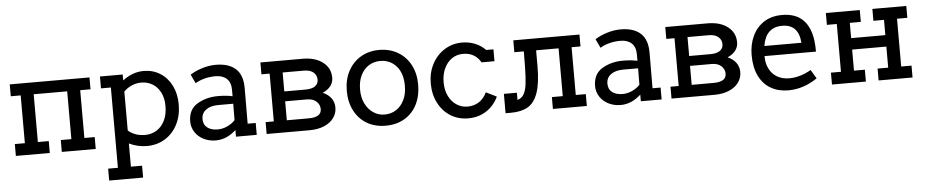

<svg xmlns="http://www.w3.org/2000/svg" viewBox="-42 -823 6517 1353"><g transform="rotate(-5 3216.5 -146.0)"><path d="M610 -422H537V-84H610V0H370V-84H445V-422H208V-84H285V0H45V-84H116V-422H46V-506H610Z M1220 -262Q1220 -182 1188 -120Q1156 -58 1099.5 -23.5Q1043 11 972 11Q907 11 846 -18V146H925V230H685V146H754V-422H684V-506H845V-464Q915 -518 994 -518Q1059 -518 1110.5 -485.5Q1162 -453 1191 -395Q1220 -337 1220 -262ZM1126 -259Q1126 -314 1105.5 -354.5Q1085 -395 1049.5 -416.5Q1014 -438 970 -438Q935 -438 902.5 -424Q870 -410 846 -385V-110Q865 -92 895.5 -80Q926 -68 967 -68Q1010 -68 1046.5 -90Q1083 -112 1104.5 -155.5Q1126 -199 1126 -259Z M1749 -84V0H1602V-47Q1536 14 1459 14Q1411 14 1372 -6Q1333 -26 1311.5 -60Q1290 -94 1290 -134Q1290 -220 1354 -258Q1418 -296 1500 -296Q1560 -296 1603 -286V-332Q1603 -384 1574 -410.5Q1545 -437 1495 -437Q1452 -437 1414 -426.5Q1376 -416 1352 -400L1322 -463Q1359 -487 1408 -502Q1457 -517 1504 -517Q1595 -517 1644 -473Q1693 -429 1693 -337L1692 -84ZM1602 -117 1603 -233H1497Q1443 -233 1410.5 -209.5Q1378 -186 1378 -144Q1378 -104 1405.5 -83Q1433 -62 1479 -62Q1514 -62 1548 -78Q1582 -94 1602 -117Z M2318 -144Q2318 -103 2294 -70Q2270 -37 2225.5 -18.5Q2181 0 2122 0H1819V-84H1877V-422H1819V-506H2118Q2207 -506 2260.5 -464.5Q2314 -423 2314 -355Q2314 -322 2294.5 -296.5Q2275 -271 2238 -255Q2277 -238 2297.5 -209.5Q2318 -181 2318 -144ZM1969 -422V-288H2119Q2164 -288 2187 -304.5Q2210 -321 2210 -350Q2210 -382 2186.5 -402Q2163 -422 2119 -422ZM2214 -142Q2214 -173 2190 -195.5Q2166 -218 2123 -218H1969V-84H2123Q2169 -84 2191.5 -98.5Q2214 -113 2214 -142Z M2408 -253Q2408 -332 2440 -392.5Q2472 -453 2529 -487Q2586 -521 2660 -521Q2734 -521 2791.5 -487.5Q2849 -454 2881 -393.5Q2913 -333 2913 -254Q2913 -174 2882 -113Q2851 -52 2793.5 -18.5Q2736 15 2660 15Q2585 15 2528 -18.5Q2471 -52 2439.5 -113Q2408 -174 2408 -253ZM2819 -253Q2819 -343 2774.5 -393Q2730 -443 2660 -443Q2616 -443 2580 -420.5Q2544 -398 2523 -355.5Q2502 -313 2502 -253Q2502 -197 2523.5 -154Q2545 -111 2581 -87.5Q2617 -64 2660 -64Q2705 -64 2741 -87Q2777 -110 2798 -153Q2819 -196 2819 -253Z M3371 -372Q3330 -442 3246 -442Q3203 -442 3168.5 -419Q3134 -396 3113.5 -353Q3093 -310 3093 -254Q3093 -199 3113.5 -157Q3134 -115 3169 -92Q3204 -69 3246 -69Q3293 -69 3328 -92Q3363 -115 3383 -158L3458 -121Q3428 -58 3372.5 -22Q3317 14 3245 14Q3175 14 3120 -20Q3065 -54 3033.5 -115.5Q3002 -177 3002 -254Q3002 -330 3034.5 -391.5Q3067 -453 3123 -487.5Q3179 -522 3246 -522Q3294 -522 3337 -505Q3380 -488 3412 -455H3463V-371H3374L3372 -370Q3372 -370 3372 -370.5Q3372 -371 3371 -371Z M4084 -84V0H3844V-84H3921V-422H3762V-310Q3762 -188 3737.5 -120Q3713 -52 3666.5 -25.5Q3620 1 3547 1H3509V-136H3601V-85Q3630 -93 3645.5 -118.5Q3661 -144 3667 -190Q3673 -236 3674 -313L3675 -422H3608V-506H4076V-422H4013V-84Z M4613 -84V0H4466V-47Q4400 14 4323 14Q4275 14 4236 -6Q4197 -26 4175.5 -60Q4154 -94 4154 -134Q4154 -220 4218 -258Q4282 -296 4364 -296Q4424 -296 4467 -286V-332Q4467 -384 4438 -410.5Q4409 -437 4359 -437Q4316 -437 4278 -426.5Q4240 -416 4216 -400L4186 -463Q4223 -487 4272 -502Q4321 -517 4368 -517Q4459 -517 4508 -473Q4557 -429 4557 -337L4556 -84ZM4466 -117 4467 -233H4361Q4307 -233 4274.5 -209.5Q4242 -186 4242 -144Q4242 -104 4269.5 -83Q4297 -62 4343 -62Q4378 -62 4412 -78Q4446 -94 4466 -117Z M5182 -144Q5182 -103 5158 -70Q5134 -37 5089.5 -18.5Q5045 0 4986 0H4683V-84H4741V-422H4683V-506H4982Q5071 -506 5124.5 -464.5Q5178 -423 5178 -355Q5178 -322 5158.5 -296.5Q5139 -271 5102 -255Q5141 -238 5161.5 -209.5Q5182 -181 5182 -144ZM4833 -422V-288H4983Q5028 -288 5051 -304.5Q5074 -321 5074 -350Q5074 -382 5050.5 -402Q5027 -422 4983 -422ZM5078 -142Q5078 -173 5054 -195.5Q5030 -218 4987 -218H4833V-84H4987Q5033 -84 5055.5 -98.5Q5078 -113 5078 -142Z M5677 -115 5714 -53Q5616 14 5509 14Q5439 14 5385.5 -16.5Q5332 -47 5302 -107.5Q5272 -168 5272 -255Q5272 -329 5299.5 -389Q5327 -449 5380.5 -484Q5434 -519 5510 -519Q5696 -519 5722 -316Q5726 -283 5726 -241H5362Q5362 -200 5374 -168Q5392 -120 5431 -95Q5470 -70 5522 -70Q5599 -70 5677 -115ZM5367 -312H5629Q5620 -443 5504 -443Q5388 -443 5367 -312Z M6388 -422H6315V-84H6388V0H6148V-84H6223V-233H5981V-84H6058V0H5818V-84H5889V-422H5819V-506H6059V-422H5981V-314H6223V-422H6148V-506H6388Z"/></g></svg>

Font: Arvo
Style: Regular
Weight: 400
Designer: Anton Koovit (Cyrillic Expansion: Cyreal)
Foundry: Anton Koovit, Yassin Baggar
Version: Version 3.000